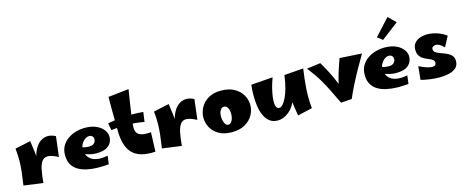

<svg xmlns="http://www.w3.org/2000/svg" viewBox="-41 -1434 5117 2119"><g transform="rotate(-15 2517.0 -375.0)"><path d="M260 15 243 -171Q247 -257 270 -322Q293 -387 331.5 -425.5Q370 -464 420 -471.5Q470 -479 528 -449L500 -218Q431 -255 387.5 -257.5Q344 -260 319 -229.5Q294 -199 281 -137.5Q268 -76 260 15ZM260 15 40 -15Q53 -99 60.5 -165.5Q68 -232 68.5 -295Q69 -358 61 -431L239 -469Q250 -401 256.5 -342.5Q263 -284 265 -228Q267 -172 265.5 -113Q264 -54 260 15Z M1011 2Q947 8 883.5 7Q820 6 763.5 -6Q707 -18 663.5 -43.5Q620 -69 595 -112Q570 -155 570 -219Q570 -279 595 -323Q620 -367 662 -396.5Q704 -426 755.5 -440.5Q807 -455 859 -455Q938 -455 991 -429.5Q1044 -404 1071 -366Q1098 -328 1097 -288Q1097 -255 1080 -223Q1063 -191 1023 -170.5Q983 -150 912 -150Q887 -150 862 -154Q837 -158 812.5 -165.5Q788 -173 765 -183.5Q742 -194 722 -207L751 -266Q773 -254 798.5 -248.5Q824 -243 855 -243Q880 -243 896.5 -251.5Q913 -260 921.5 -275Q930 -290 930 -307Q930 -320 924.5 -330.5Q919 -341 908.5 -348Q898 -355 881 -355Q856 -355 831.5 -337Q807 -319 791.5 -291Q776 -263 776 -232Q776 -199 788.5 -168.5Q801 -138 829.5 -116Q858 -94 905.5 -87Q953 -80 1023 -93Z M1544 1Q1447 7 1381 -13Q1315 -33 1276 -77Q1237 -121 1219.5 -187Q1202 -253 1202 -339Q1202 -386 1201 -449.5Q1200 -513 1199.5 -583Q1199 -653 1200 -717L1436 -743Q1424 -666 1412 -592Q1400 -518 1391 -451Q1382 -384 1379 -327Q1377 -291 1390 -264.5Q1403 -238 1441 -225.5Q1479 -213 1552 -219ZM1513 -347Q1426 -364 1328.5 -366Q1231 -368 1136 -354L1121 -436Q1222 -456 1329.5 -461Q1437 -466 1528 -457Z M1842 15 1825 -171Q1829 -257 1852 -322Q1875 -387 1913.5 -425.5Q1952 -464 2002 -471.5Q2052 -479 2110 -449L2082 -218Q2013 -255 1969.5 -257.5Q1926 -260 1901 -229.5Q1876 -199 1863 -137.5Q1850 -76 1842 15ZM1842 15 1622 -15Q1635 -99 1642.5 -165.5Q1650 -232 1650.5 -295Q1651 -358 1643 -431L1821 -469Q1832 -401 1838.5 -342.5Q1845 -284 1847 -228Q1849 -172 1847.5 -113Q1846 -54 1842 15Z M2416 12Q2328 12 2269 -22Q2210 -56 2181 -110Q2152 -164 2152 -223Q2152 -283 2181.5 -338Q2211 -393 2269.5 -428Q2328 -463 2414 -463Q2506 -463 2567 -428.5Q2628 -394 2658.5 -340Q2689 -286 2689 -226Q2689 -167 2658.5 -112Q2628 -57 2567.5 -22.5Q2507 12 2416 12ZM2398 -78Q2418 -78 2432 -94Q2446 -110 2453 -135.5Q2460 -161 2460 -187Q2460 -212 2454 -233.5Q2448 -255 2435 -269Q2422 -283 2402 -283Q2382 -283 2368.5 -269Q2355 -255 2349 -233Q2343 -211 2343 -186Q2343 -160 2349.5 -135Q2356 -110 2368.5 -94Q2381 -78 2398 -78Z M2940 18Q2882 18 2845 -12Q2808 -42 2786.5 -92.5Q2765 -143 2757 -203.5Q2749 -264 2750 -325.5Q2751 -387 2757 -439L3005 -457Q2995 -432 2982.5 -390Q2970 -348 2960 -300.5Q2950 -253 2947.5 -210Q2945 -167 2954.5 -139.5Q2964 -112 2991 -112Q3009 -112 3029.5 -133Q3050 -154 3071 -196Q3092 -238 3109.5 -301Q3127 -364 3138 -448L3175 -276Q3175 -224 3161.5 -179Q3148 -134 3125 -97.5Q3102 -61 3072 -35.5Q3042 -10 3008 4Q2974 18 2940 18ZM3168 22Q3157 -46 3149 -102.5Q3141 -159 3137.5 -212Q3134 -265 3134 -322Q3134 -379 3138 -448L3357 -464Q3338 -338 3331.5 -232Q3325 -126 3336 -16Z M3663 9Q3625 -69 3590 -141.5Q3555 -214 3510 -289.5Q3465 -365 3397 -451L3554 -472Q3583 -424 3608 -377Q3633 -330 3654.5 -283Q3676 -236 3695 -189.5Q3714 -143 3730 -95L3787 0ZM3787 0 3663 -83Q3683 -171 3699.5 -235.5Q3716 -300 3734 -355Q3752 -410 3774 -471L4027 -456Q3986 -388 3942 -309Q3898 -230 3857.5 -150.5Q3817 -71 3787 0Z M4435 2Q4371 8 4307.5 7Q4244 6 4187.5 -6Q4131 -18 4087.5 -43.5Q4044 -69 4019 -112Q3994 -155 3994 -219Q3994 -279 4019 -323Q4044 -367 4086 -396.5Q4128 -426 4179.5 -440.5Q4231 -455 4283 -455Q4362 -455 4415 -429.5Q4468 -404 4495 -366Q4522 -328 4521 -288Q4521 -255 4504 -223Q4487 -191 4447 -170.5Q4407 -150 4336 -150Q4311 -150 4286 -154Q4261 -158 4236.5 -165.5Q4212 -173 4189 -183.5Q4166 -194 4146 -207L4175 -266Q4197 -254 4222.5 -248.5Q4248 -243 4279 -243Q4304 -243 4320.5 -251.5Q4337 -260 4345.5 -275Q4354 -290 4354 -307Q4354 -320 4348.5 -330.5Q4343 -341 4332.5 -348Q4322 -355 4305 -355Q4280 -355 4255.5 -337Q4231 -319 4215.5 -291Q4200 -263 4200 -232Q4200 -199 4212.5 -168.5Q4225 -138 4253.5 -116Q4282 -94 4329.5 -87Q4377 -80 4447 -93ZM4290 -540 4232 -586 4402 -772 4486 -690Z M4787 21Q4733 21 4677 13Q4621 5 4575 -7L4590 -160Q4610 -150 4637 -138.5Q4664 -127 4691 -119.5Q4718 -112 4737 -112Q4751 -112 4761 -115.5Q4771 -119 4777 -127.5Q4783 -136 4783 -149Q4783 -168 4770 -179.5Q4757 -191 4737 -199.5Q4717 -208 4694 -218Q4671 -228 4651 -242.5Q4631 -257 4618 -281Q4605 -305 4605 -343Q4605 -389 4628.5 -417.5Q4652 -446 4690.5 -460Q4729 -474 4774 -474Q4830 -474 4889 -454.5Q4948 -435 4991 -400L4929 -284Q4900 -314 4877 -325.5Q4854 -337 4836 -337Q4820 -337 4805 -327.5Q4790 -318 4790 -301Q4790 -279 4805.5 -265.5Q4821 -252 4846 -242.5Q4871 -233 4898.5 -223Q4926 -213 4951 -199Q4976 -185 4991.5 -163.5Q5007 -142 5007 -108Q5007 -59 4976.5 -31Q4946 -3 4896 9Q4846 21 4787 21Z"/></g></svg>

Font: Marhey Light
Style: Bold
Weight: 700
Version: Version 1.000